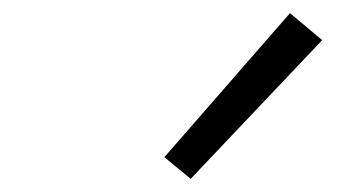

<svg xmlns="http://www.w3.org/2000/svg" viewBox="-20 -818 540 292"><path d="M270 -546 230 -579 421 -798 470 -757Z"/></svg>

Font: Iosevka Light
Style: Italic
Weight: 300
Italic angle: -9°
Monospace: yes
Designer: Belleve Invis
Foundry: Belleve Invis
Version: Version 32.5.0; ttfautohint (v1.8.4)